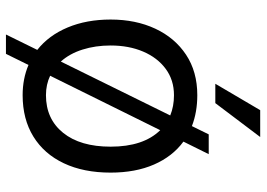

<svg xmlns="http://www.w3.org/2000/svg" viewBox="-140 -656 861 620"><g transform="rotate(90 290.0 -345.5)"><path d="M286.9 11.4Q233.7 11.4 189.3 -7.5L153.4 65.3H90.9L140.6 -35.9Q93.8 -72.8 68.2 -133.9Q42.6 -195 42.6 -272.7Q42.6 -353.7 72.1 -416.9Q101.6 -480.1 156.2 -516.3Q210.9 -552.6 286.9 -552.6Q341.6 -552.6 386.7 -535.2L413.4 -589.5H477.3L436.8 -507.8Q484.7 -472.7 510.8 -412.8Q536.9 -353 536.9 -272.7Q536.9 -185.4 506.7 -121.6Q476.6 -57.9 420.5 -23.3Q364.3 11.4 286.9 11.4ZM126.4 -272.7Q126.4 -223.7 139.6 -182Q152.7 -140.3 178.3 -111.9L352.3 -465.2Q322.8 -477.3 286.9 -477.3Q237.9 -477.3 201.9 -450.6Q165.8 -424 146.1 -377.8Q126.4 -331.7 126.4 -272.7ZM286.9 -63.9Q363.6 -63.9 408.4 -119.3Q453.1 -174.7 453.1 -272.7Q453.1 -378.6 399.9 -432.9L224.1 -77.4Q252.5 -63.9 286.9 -63.9ZM250 -610.8 335.2 -755.7H421.9L312.5 -610.8Z"/></g></svg>

Font: Interface
Style: Regular
Weight: 400
Designer: Rasmus Andersson
Foundry: rsms
Version: Version 1.8